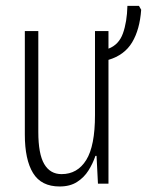

<svg xmlns="http://www.w3.org/2000/svg" viewBox="-20 -639 511 668"><path d="M463.4 -618.7 471.2 -605Q466.3 -536.1 439.7 -491.7Q413.1 -447.3 357.4 -430.7V0H320.8L315.9 -96.7H312Q303.2 -70.3 287.8 -45.9Q272.5 -21.5 248 -5.9Q223.6 9.8 187.5 9.8Q123.5 9.8 95 -36.9Q66.4 -83.5 66.4 -170.9V-530.8H113.3V-180.2Q113.3 -103.5 133.8 -68.4Q154.3 -33.2 194.3 -33.2Q249.5 -33.2 280 -82.3Q310.5 -131.3 310.5 -238.8V-530.8H357.4V-469.7Q393.6 -483.4 407.7 -522.9Q421.9 -562.5 423.3 -618.7Z"/></svg>

Font: Open Sans Condensed Light
Style: Regular
Weight: 300
Width: 3
Designer: Monotype Design Team
Foundry: Monotype Imaging Inc.
Version: Version 3.003; ttfautohint (v1.8.4)